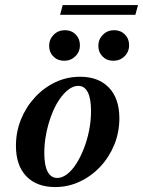

<svg xmlns="http://www.w3.org/2000/svg" viewBox="-20 -734 570 765"><path d="M200 11.3Q125.8 11.3 84.7 -31.9Q43.5 -75 43.5 -153.2Q43.5 -208.9 63.7 -258.5Q83.9 -308.1 119.4 -346.4Q154.8 -384.7 200.8 -406.5Q246.8 -428.2 299.2 -428.2Q372.6 -428.2 414.1 -384.7Q455.6 -341.1 455.6 -262.9Q455.6 -207.3 435.5 -157.7Q415.3 -108.1 379.8 -70.2Q344.4 -32.3 298 -10.5Q251.6 11.3 200 11.3ZM208.1 -25Q227.4 -25 247.2 -39.9Q266.9 -54.8 283.9 -81.5Q300.8 -108.1 314.1 -141.9Q327.4 -175.8 335.1 -214.5Q342.7 -253.2 342.7 -291.9Q342.7 -341.1 329.8 -366.5Q316.9 -391.9 291.9 -391.9Q271.8 -391.9 252 -376.6Q232.3 -361.3 214.9 -335.1Q197.6 -308.9 184.7 -274.6Q171.8 -240.3 164.1 -201.6Q156.5 -162.9 156.5 -124.2Q156.5 -75 169.8 -50Q183.1 -25 208.1 -25ZM431.5 -491.9Q405.6 -491.9 388.7 -508.9Q371.8 -525.8 371.8 -550.8Q371.8 -577.4 389.9 -595.6Q408.1 -613.7 434.7 -613.7Q460.5 -613.7 477.4 -596.8Q494.4 -579.8 494.4 -554Q494.4 -527.4 476.2 -509.7Q458.1 -491.9 431.5 -491.9ZM235.5 -491.9Q209.7 -491.9 192.7 -508.9Q175.8 -525.8 175.8 -550.8Q175.8 -577.4 194 -595.6Q212.1 -613.7 238.7 -613.7Q264.5 -613.7 281.5 -596.8Q298.4 -579.8 298.4 -554Q298.4 -527.4 280.2 -509.7Q262.1 -491.9 235.5 -491.9ZM219.4 -675 229.8 -713.7H529.8L519.4 -675Z"/></svg>

Font: Playfair 9pt
Style: Bold Italic
Weight: 700
Italic angle: -15.6°
Designer: Claus Eggers Sørensen
Foundry: Claus Eggers Sørensen
Version: Version 2.203